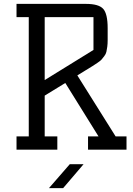

<svg xmlns="http://www.w3.org/2000/svg" viewBox="-20 -770 686 988"><path d="M339 75 232 198H305L410 75ZM575 -68H631V0H433V-68H487L316 -343L210 -278V-68H275V0H65V-68H128V-682H65V-750H422Q488 -750 511 -724.5Q534 -699 534 -625V-563Q534 -544 532 -529.5Q530 -515 527.5 -503.5Q525 -492 516.5 -481Q508 -470 502.5 -463.5Q497 -457 480.5 -446Q464 -435 454.5 -429Q445 -423 419.5 -407.5Q394 -392 378 -382ZM210 -682V-358L461 -513V-682Z"/></svg>

Font: Kelly Slab
Style: Regular
Weight: 400
Designer: Denis Masharov
Foundry: Denis Masharov
Version: Version 1.001